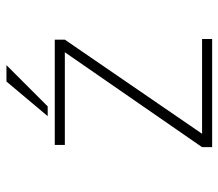

<svg xmlns="http://www.w3.org/2000/svg" viewBox="-62 -632 694 610"><g transform="rotate(-90 285.0 -327.0)"><path d="M221 -522.5 331 -653.5H383L252 -522.5ZM165 -32H466V0H122.5V-32L424 -468H129.5V-500H464V-468Z"/></g></svg>

Font: League Mono Narrow Thin
Style: Regular
Weight: 100
Width: 3
Designer: Tyler Finck
Foundry: The League of Moveable Type / Tyler Finck
Version: Version 2.210